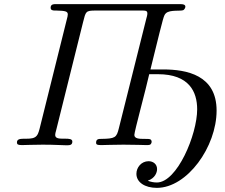

<svg xmlns="http://www.w3.org/2000/svg" viewBox="-20 -703 1089 929"><path d="M62 -14C62 -4 67 -1 87 -1C105 -1 137 -3 187 -3C248 -3 282 0 302 0C318 0 330 -1 330 -18C330 -31 314 -32 295 -32H289C268 -32 247 -32 247 -50C247 -56 249 -63 251 -70L382 -596C395 -647 394 -652 442 -652H667C683 -652 693 -652 693 -638C693 -630 690 -620 688 -613L555 -82C544 -37 537 -32 470 -31H469C457 -31 445 -30 445 -13C445 -3 450 -1 471 -1C491 -1 524 -3 577 -3C639 -3 670 -1 688 -1C703 -1 708 -2 711 -8C715 -14 715 -23 709 -28C704 -31 693 -31 681 -31H676C654 -31 630 -32 630 -50C630 -67 687 -275 702 -344H744C896 -344 934 -258 934 -174C934 -52 837 180 739 180C724 180 710 177 696 172V171C730 159 740 132 740 115C740 91 721 77 699 77C664 77 640 107 640 138C640 179 681 206 739 206C886 206 1028 7 1028 -168C1028 -340 883 -367 769 -367H708C713 -389 719 -410 724 -432C773 -630 772 -628 783 -639C802 -657 855 -648 867 -654C871 -656 877 -664 877 -671C877 -678 871 -683 855 -683H247C241 -683 225 -683 225 -666C225 -653 236 -652 246 -652H252C297 -651 308 -648 308 -633C308 -627 306 -619 303 -608L171 -78C167 -64 163 -47 149 -39C120 -22 62 -45 62 -14Z"/></svg>

Font: CMU Serif
Style: Italic
Weight: 500
Italic angle: -14.04°
Version: Version 0.7.0